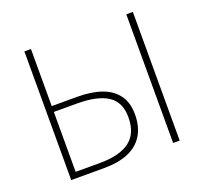

<svg xmlns="http://www.w3.org/2000/svg" viewBox="-125 -872 1081 1018"><g transform="rotate(-20 416.0 -363.0)"><path d="M110 0V-726H147V-404H291Q370 -404 427 -384Q484 -364 515.5 -321.5Q547 -279 547 -212Q547 -143 518 -95.5Q489 -48 433.5 -24Q378 0 296 0ZM147 -33H283Q395 -33 452 -75.5Q509 -118 509 -210Q509 -295 451 -333Q393 -371 278 -371H147ZM685 0V-726H722V0Z"/></g></svg>

Font: Noto Sans TC Thin
Style: Regular
Weight: 100
Designer: Ryoko NISHIZUKA 西塚涼子 (kana, bopomofo & ideographs); Paul D. Hunt (Latin, Greek & Cyrillic); Sandoll Communications 산돌커뮤니
Foundry: Adobe
Version: Version 2.004-H2;hotconv 1.0.118;makeotfexe 2.5.65603